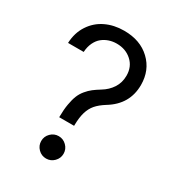

<svg xmlns="http://www.w3.org/2000/svg" viewBox="-179 -841 865 952"><g transform="rotate(30 253.5 -365.5)"><path d="M186.1 -204.5H271.3V-208.8Q272 -253.2 280.9 -282.7Q289.8 -312.1 307.7 -333.1Q325.6 -354 358 -374.3Q457.4 -434.7 457.4 -545.5Q457.4 -629.6 400.7 -683.4Q344.1 -737.2 251.4 -737.2Q193.5 -737.2 146.8 -714.8Q100.1 -692.5 71.2 -648.4Q42.3 -604.4 39.8 -545.5H129.3Q131 -575.6 142.2 -599.1Q153.4 -622.5 170.6 -636.2Q187.9 -649.9 208.3 -656.6Q228.7 -663.4 251.4 -663.4Q302.9 -663.4 337.5 -632.1Q372.2 -600.9 372.2 -549.7Q372.2 -509.6 352.1 -478.7Q332 -447.8 298.3 -427.6Q275.2 -413.4 259.8 -401.5Q244.3 -389.6 229.2 -371.4Q214.1 -353.3 205.6 -331.9Q197.1 -310.4 191.8 -279.5Q186.4 -248.6 186.1 -208.8ZM186.4 -13.1Q205.3 5.7 231.5 5.7Q257.8 5.7 276.6 -13.1Q295.5 -32 295.5 -58.2Q295.5 -84.5 276.6 -103.3Q257.8 -122.2 231.5 -122.2Q205.3 -122.2 186.4 -103.3Q167.6 -84.5 167.6 -58.2Q167.6 -32 186.4 -13.1Z"/></g></svg>

Font: Inter-Regular
Style: Regular
Weight: 500
Designer: Rasmus Andersson
Foundry: rsms
Version: ""